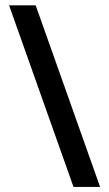

<svg xmlns="http://www.w3.org/2000/svg" viewBox="-20 -708 421 740"><path d="M365.8 12.5H263.3L15 -687.5H117.5Z"/></svg>

Font: Funnel Display Light Medium
Style: Regular
Weight: 500
Version: Version 1.000